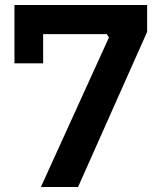

<svg xmlns="http://www.w3.org/2000/svg" viewBox="-20 -750 636 770"><path d="M417 -600 408 -613H153V-496H38V-730H570V-622L293 0H144Z"/></svg>

Font: Sora-SIA SemiBold
Style: Regular
Weight: 600
Designer: Jonathan Barnbrook, Julián Moncada
Foundry: Barnbrook Fonts
Version: Version 2.000